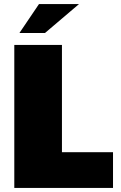

<svg xmlns="http://www.w3.org/2000/svg" viewBox="-20 -920 590 940"><path d="M75 -758.3 170.8 -900H366.7L200 -758.3ZM50 0V-700H283.3V-175H533.3V0Z"/></svg>

Font: BoonTook
Style: Regular
Weight: 400
Designer: Sungsit Sawaiwan
Foundry: FontUni
Version: Version 3.0